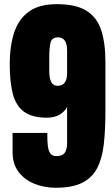

<svg xmlns="http://www.w3.org/2000/svg" viewBox="-20 -887 534 915"><path d="M245.6 7.8Q191.4 7.8 144.5 -11Q97.7 -29.8 68.8 -67.4Q40 -105 40 -160.6V-253.4H205.6V-235.8Q205.6 -214.4 207.8 -192.9Q210 -171.4 219 -157.2Q228 -143.1 248.5 -143.1Q277.3 -143.1 288.6 -158.9Q299.8 -174.8 299.8 -204.6V-377Q287.6 -354.5 263.2 -340.3Q238.8 -326.2 203.6 -326.2Q132.8 -326.2 94.2 -354.7Q55.7 -383.3 41 -439.9Q26.4 -496.6 26.4 -581.5Q26.4 -667.5 47.4 -731.7Q68.4 -795.9 117.4 -831.5Q166.5 -867.2 250.5 -867.2Q340.3 -867.2 390.6 -836.7Q440.9 -806.2 461.7 -744.9Q482.4 -683.6 482.4 -591.3V-358.9Q482.4 -269.5 474.9 -201.2Q467.3 -132.8 443.4 -86.4Q419.4 -40 372.1 -16.1Q324.7 7.8 245.6 7.8ZM254.4 -478Q299.8 -478 299.8 -539.1V-645.5Q299.8 -709 256.8 -709Q226.6 -709 220.7 -683.3Q214.8 -657.7 214.8 -617.7V-548.3Q214.8 -478 254.4 -478Z"/></svg>

Font: Anton SC
Style: Regular
Weight: 400
Designer: Vernon Adams
Foundry: Vernon Adams
Version: Version 2.116; ttfautohint (v1.8.4.7-5d5b)